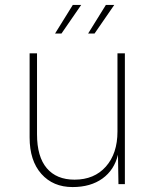

<svg xmlns="http://www.w3.org/2000/svg" viewBox="-20 -746 640 778"><path d="M274 12Q195 12 147.5 -41.5Q100 -95 100 -189V-530H130V-202Q130 -111 169.5 -64.5Q209 -18 282 -18Q362 -18 409 -71Q456 -124 456 -213V-530H486V0H460L458 -119Q443 -57 395 -22.5Q347 12 274 12ZM203 -610 275 -726H309L229 -610ZM337 -610 409 -726H443L363 -610Z"/></svg>

Font: Geist Mono Thin
Style: Regular
Weight: 100
Monospace: yes
Designer: Basement.studio, Andrés Briganti, Mateo Zaragoza
Foundry: Basement.studio, Vercel, Andrés Briganti, Guido Ferreyra, Mateo Zaragoza
Version: Version 1.500; ttfautohint (v1.8.4.7-5d5b)